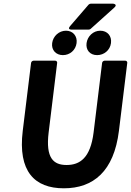

<svg xmlns="http://www.w3.org/2000/svg" viewBox="-20 -994 708 1038"><path d="M103 -287C76 -67 167 24 325 24C484 24 596 -67 623 -287L668 -654C669 -659 665 -666 657 -666H546C541 -666 533 -662 532 -654L486 -278C469 -140 412 -102 340 -102C269 -102 226 -139 243 -278L289 -654C290 -659 286 -666 278 -666H162C157 -666 149 -662 148 -654ZM359 -853C342 -833 366 -834 366 -834H459C462 -834 466 -835 469 -837L598 -953C618 -971 592 -974 592 -974H470C467 -974 462 -972 459 -969ZM320 -696C358 -696 389 -723 394 -761C399 -798 375 -828 337 -828C299 -828 267 -799 262 -761C257 -723 283 -696 320 -696ZM505 -696C543 -696 575 -723 580 -761C585 -799 561 -828 522 -828C484 -828 453 -798 448 -761C443 -723 467 -696 505 -696Z"/></svg>

Font: Falling Sky
Style: BdObl
Weight: 700
Designer: Paul D. Hunt
Foundry: Adobe Systems Incorporated
Version: Version 1.02